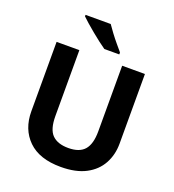

<svg xmlns="http://www.w3.org/2000/svg" viewBox="-164 -1060 1085 1197"><g transform="rotate(20 378.0 -462.0)"><path d="M671 -252Q671 -178 638.5 -118.5Q606 -59 540.5 -24.5Q475 10 375 10Q233 10 159 -62.5Q85 -135 85 -254V-714H236V-277Q236 -189 272 -153Q308 -117 379 -117Q453 -117 486.5 -156Q520 -195 520 -278V-714H671ZM364 -934Q379 -912 399.5 -884.5Q420 -857 441.5 -831.5Q463 -806 479 -787V-774H380Q361 -787 335.5 -806.5Q310 -826 283.5 -848Q257 -870 234 -890Q211 -910 197 -924V-934Z"/></g></svg>

Font: Noto Sans Adlam
Style: Regular
Weight: 400
Designer: Mark Jamra, Neil Patel
Foundry: JamraPatel LLC
Version: Version 3.001